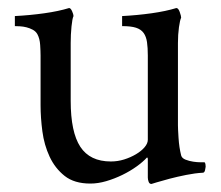

<svg xmlns="http://www.w3.org/2000/svg" viewBox="-20 -450 549 478"><path d="M348 -312Q348 -331 346 -345Q344 -359 337.5 -368Q331 -377 318.5 -381Q306 -385 284 -385V-410Q322 -412 357.5 -417Q393 -422 419 -430Q424 -430 427.5 -420Q431 -410 431 -406Q428 -400 425.5 -382Q423 -364 423 -343V-298V-138Q423 -130 424.5 -106.5Q426 -83 431 -63Q433 -56 442 -52.5Q451 -49 461 -47.5Q471 -46 479.5 -46Q488 -46 489 -46Q491 -45 491.5 -41Q492 -37 492 -35Q492 -33 490.5 -26.5Q489 -20 485 -20Q466 -19 443.5 -14.5Q421 -10 402 -5Q383 0 370 4Q357 8 357 8Q352 8 350 2.5Q348 -3 348 -8V-53Q348 -57 347 -57Q347 -58 346 -58Q336 -47 320 -35.5Q304 -24 284.5 -14.5Q265 -5 244.5 1Q224 7 205 7Q165 7 141 -12Q117 -31 103.5 -60Q90 -89 85.5 -123Q81 -157 81 -188V-312Q81 -322 80 -338Q79 -354 73 -365Q69 -372 61.5 -376Q54 -380 46 -382Q38 -384 30 -384.5Q22 -385 17 -385V-410Q55 -412 90.5 -417Q126 -422 152 -430Q156 -430 159.5 -422Q163 -414 163 -410Q160 -404 158 -384Q156 -364 156 -343V-301V-199Q156 -121 180 -84.5Q204 -48 256 -48Q273 -48 289 -53Q305 -58 318.5 -66Q332 -74 340 -83.5Q348 -93 348 -102Z"/></svg>

Font: Vermiglione
Style: Regular
Weight: 400
Version: Version 1.000